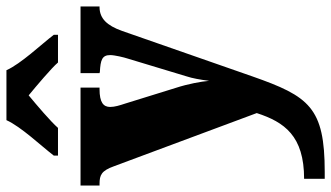

<svg xmlns="http://www.w3.org/2000/svg" viewBox="-239 -570 1028 596"><g transform="rotate(-90 275.0 -272.0)"><path d="M90 -619V-606H176C196 -629 248 -673 277 -697C305 -674 362 -626 379 -606H465V-619C436 -657 375 -721 355 -766H200C180 -721 119 -657 90 -619ZM18 158V222H39C239 222 274 174 336 -3L477 -407C494 -455 516 -476 549 -477H553V-536H346V-477L350 -476C387 -474 402 -469 402 -444C402 -430 395 -401 391 -389L336 -207C330 -189 326 -166 322 -137C320 -161 313 -201 300 -241L251 -399C246 -414 241 -430 241 -444C241 -465 255 -477 296 -477H301V-536H-3V-477H2C30 -477 43 -471 57 -432L222 11C194 97 151 158 18 158Z"/></g></svg>

Font: Noto Serif Bengali SemiCondensed Black
Style: Regular
Weight: 900
Width: 4
Designer: Juan Bruce, Universal Thirst, Indian Type Foundry and the Monotype Design Team.
Foundry: Monotype Imaging Inc.
Version: Version 2.003